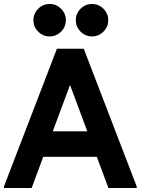

<svg xmlns="http://www.w3.org/2000/svg" viewBox="-20 -945 707 965"><path d="M525 0 272 -679 266 -700H401L667 -8V0ZM0 0V-8L266 -700H401L392 -679L139 0ZM128 -157 158 -285H519L549 -157ZM443 -762Q409 -762 385 -786Q361 -810 361 -844Q361 -877 385 -901Q409 -925 443 -925Q476 -925 500 -901Q524 -877 524 -844Q524 -810 500 -786Q476 -762 443 -762ZM230 -762Q196 -762 172 -786Q148 -810 148 -844Q148 -877 172 -901Q196 -925 230 -925Q263 -925 287 -901Q311 -877 311 -844Q311 -810 287 -786Q263 -762 230 -762Z"/></svg>

Font: Fustat ExtraBold
Style: Regular
Weight: 800
Designer: Mohamed Gaber, Khaled Hosny, Laura Garcia Mut
Foundry: Kief Type Foundry, Alif Type Foundry, Hard Type Foundry
Version: Version 1.007